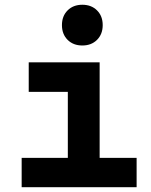

<svg xmlns="http://www.w3.org/2000/svg" viewBox="-20 -776 626 796"><path d="M321.3 -587.4Q283.7 -587.4 260.3 -610.8Q236.8 -634.3 236.8 -671.9Q236.8 -709.5 260.3 -732.9Q283.7 -756.3 321.3 -756.3Q358.9 -756.3 382.3 -732.9Q405.8 -709.5 405.8 -671.9Q405.8 -634.3 382.3 -610.8Q358.9 -587.4 321.3 -587.4ZM69.8 0V-121.6H261.2V-395H99.1V-517.6H393.1V-121.6H546.4V0Z"/></svg>

Font: Caskaydia Cove
Style: Bold
Weight: 700
Monospace: yes
Designer: Aaron Bell
Foundry: Saja Typeworks
Version: Version 4.300; ttfautohint (v1.8.3)